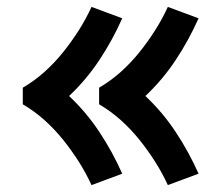

<svg xmlns="http://www.w3.org/2000/svg" viewBox="-20 -618 640 556"><path d="M466 -82Q450 -117 429 -150Q408 -183 383.5 -213.5Q359 -244 330 -270Q301 -296 267 -316V-364Q301 -384 330 -410Q359 -436 383.5 -466.5Q408 -497 429 -530Q450 -563 466 -598L555 -565Q527 -502 489 -444.5Q451 -387 401 -340Q451 -293 489 -235.5Q527 -178 555 -115ZM245 -82Q229 -117 208 -150Q187 -183 162.5 -213.5Q138 -244 109 -270Q80 -296 46 -316V-364Q80 -384 109 -410Q138 -436 162.5 -466.5Q187 -497 208 -530Q229 -563 245 -598L334 -565Q306 -502 268 -444.5Q230 -387 180 -340Q230 -293 268 -235.5Q306 -178 334 -115Z"/></svg>

Font: Iosevka Extrabold Extended
Style: Regular
Weight: 800
Width: 7
Monospace: yes
Designer: Belleve Invis
Foundry: Belleve Invis
Version: Version 32.5.0; ttfautohint (v1.8.4)